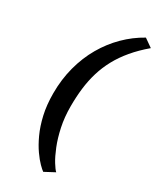

<svg xmlns="http://www.w3.org/2000/svg" viewBox="-254 -937 974 1180"><g transform="rotate(30 233.5 -347.0)"><path d="M86.5 -282Q86.5 -381 110 -469.2Q133.5 -557.5 176.5 -631.8Q219.5 -706 278.5 -764.5Q337.5 -823 408.5 -862.5L467 -821.5Q409 -772.5 366.8 -722.2Q324.5 -672 296 -619.5Q267.5 -567 250.5 -510.8Q233.5 -454.5 226.2 -393.5Q219 -332.5 219 -265Q219 -189 233.2 -122Q247.5 -55 268.8 -2.2Q290 50.5 311 84.5Q332 118.5 345 130L274.5 167.5Q263.5 160.5 241.2 138.2Q219 116 192.5 78.5Q166 41 141.8 -11.5Q117.5 -64 102 -131.5Q86.5 -199 86.5 -282Z"/></g></svg>

Font: Merriweather 24pt Black
Style: Italic
Weight: 900
Italic angle: -7.8°
Designer: Eben Sorkin
Foundry: Eben Sorkin
Version: Version 2.101